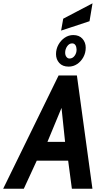

<svg xmlns="http://www.w3.org/2000/svg" viewBox="-64 -1166 642 1186"><path d="M-44.5 0 298 -700H411L507 0H380L357 -173.5H163L83 0ZM229 -289.5H338L316 -499.5ZM360 -754.5Q322.5 -754.5 302.2 -777Q282 -799.5 282 -831.5Q282 -863 296.8 -889.8Q311.5 -916.5 335.8 -933Q360 -949.5 388.5 -949.5Q425 -949.5 445.2 -926.8Q465.5 -904 465.5 -871.5Q465.5 -839.5 451 -813Q436.5 -786.5 412.8 -770.5Q389 -754.5 360 -754.5ZM365.5 -804.5Q384.5 -804.5 397 -821.5Q409.5 -838.5 409 -861Q408.5 -877.5 401.5 -887.8Q394.5 -898 381.5 -898Q363.5 -898 351 -880.2Q338.5 -862.5 338.5 -840.5Q338.5 -825 346.2 -814.8Q354 -804.5 365.5 -804.5ZM313.5 -977 326.5 -1050.5 507.5 -1145.5 489 -1035Z"/></svg>

Font: Cabin Condensed
Style: Bold Italic
Weight: 700
Width: 3
Italic angle: -10°
Designer: Pablo Impallari
Foundry: Pablo Impallari. http://www.impallari.com Igino Marini. http://www.ikern.com
Version: Version 3.001; ttfautohint (v1.8.3)